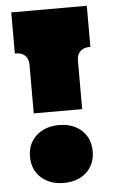

<svg xmlns="http://www.w3.org/2000/svg" viewBox="-52 -736 467 790"><g transform="rotate(-5 181.0 -341.0)"><path d="M25 -700H337V-530H331Q309 -530 295 -516.5Q281 -503 281 -480V-278H81V-480Q81 -503 67.5 -516.5Q54 -530 31 -530H25ZM180 18Q122 18 86 -15Q50 -48 50 -102Q50 -155 86 -188Q122 -221 180 -221Q238 -221 273.5 -188Q309 -155 309 -102Q309 -48 273.5 -15Q238 18 180 18Z"/></g></svg>

Font: Exile
Style: Regular
Weight: 400
Designer: Bartłomiej Rózga @rozgatype
Version: Version 1.000; ttfautohint (v1.8.4.7-5d5b)